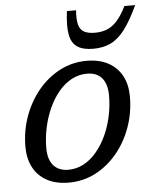

<svg xmlns="http://www.w3.org/2000/svg" viewBox="-52 -753 652 807"><g transform="rotate(-5 274.0 -349.5)"><path d="M324 -493.5Q378.5 -493.5 416.2 -472.8Q454 -452 473.5 -415Q493 -378 493 -328Q493 -260.5 471.2 -199.5Q449.5 -138.5 410.2 -91.2Q371 -44 319 -17Q267 10 206.5 10Q152 10 114 -10.8Q76 -31.5 56.5 -68.8Q37 -106 37 -155.5Q37 -223 59 -283.8Q81 -344.5 120 -391.8Q159 -439 211.2 -466.2Q263.5 -493.5 324 -493.5ZM208.5 -44Q243.5 -44 273.8 -60.2Q304 -76.5 328.2 -105.5Q352.5 -134.5 370 -172.2Q387.5 -210 396.8 -253.2Q406 -296.5 406 -340.5Q406 -388.5 384.2 -414Q362.5 -439.5 321.5 -439.5Q286.5 -439.5 256.2 -423.2Q226 -407 201.8 -378Q177.5 -349 160.2 -311.2Q143 -273.5 133.5 -230.5Q124 -187.5 124 -142.5Q124 -95 146 -69.5Q168 -44 208.5 -44ZM370 -608Q399 -608 421.8 -617.2Q444.5 -626.5 464.2 -648.5Q484 -670.5 503 -709H548.5Q518.5 -644.5 490.5 -608Q462.5 -571.5 430.8 -556.5Q399 -541.5 357.5 -541.5Q314 -541.5 290 -557.8Q266 -574 259.2 -610.8Q252.5 -647.5 260.5 -709H299Q296 -670 302 -648Q308 -626 325 -617Q342 -608 370 -608Z"/></g></svg>

Font: Newsreader 10pt
Style: Italic
Weight: 400
Italic angle: -17°
Version: Version 1.003